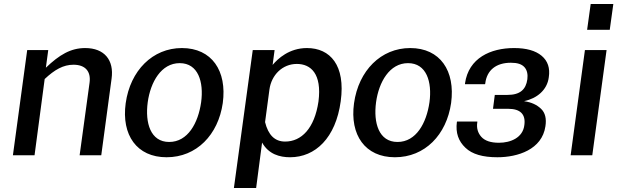

<svg xmlns="http://www.w3.org/2000/svg" viewBox="-20 -782 3109 967"><path d="M154 0 205 -384C255 -431 299 -456 350 -456C410 -456 439 -422 431 -365L381 0H490L542 -386C555 -479 506 -540 409 -540C336 -540 279 -506 211 -441L223 -530H117L45 0Z M819 10C970 10 1079 -103 1102 -263C1124 -425 1047 -540 896 -540C749 -540 636 -427 613 -262C591 -102 669 10 819 10ZM832 -67C738 -67 710 -163 724 -267C738 -369 792 -464 885 -464C978 -464 1007 -370 993 -267C978 -162 926 -67 832 -67Z M1270 165 1300 -64C1333 -5 1389 10 1441 10C1568 10 1671 -87 1696 -272C1721 -453 1643 -540 1526 -540C1436 -540 1379 -486 1353 -455L1363 -530H1253L1158 165ZM1416 -69C1364 -69 1331 -102 1315 -167L1337 -331C1347 -405 1403 -460 1475 -460C1545 -460 1602 -411 1584 -271C1564 -135 1498 -69 1416 -69Z M1969 10C2120 10 2229 -103 2252 -263C2274 -425 2197 -540 2046 -540C1899 -540 1786 -427 1763 -262C1741 -102 1819 10 1969 10ZM1982 -67C1888 -67 1860 -163 1874 -267C1888 -369 1942 -464 2035 -464C2128 -464 2157 -370 2143 -267C2128 -162 2076 -67 1982 -67Z M2485 10C2588 10 2710 -29 2727 -146C2733 -184 2726 -214 2705 -234C2684 -254 2657 -267 2621 -272V-273C2683 -286 2736 -328 2744 -393C2751 -439 2739 -475 2708 -501C2677 -527 2631 -540 2569 -540C2451 -540 2340 -490 2322 -362V-358H2423L2424 -362C2432 -429 2479 -466 2553 -466C2586 -466 2608 -459 2622 -443C2635 -428 2639 -407 2636 -383C2629 -331 2599 -304 2536 -304H2472L2463 -234H2540C2601 -234 2628 -206 2621 -153C2614 -88 2551 -63 2493 -63C2451 -63 2422 -73 2404 -93C2387 -112 2379 -137 2384 -167V-170H2282L2281 -167C2274 -113 2289 -71 2324 -38C2358 -5 2412 10 2485 10Z M2926 -530 2854 0H2963L3035 -530ZM2955 -762 2937 -632H3051L3069 -762Z"/></svg>

Font: Cheyenne Sans Medium
Style: Italic
Weight: 500
Italic angle: -8.13011°
Designer: The Public Sans project authors (U.S. Web Design System), Libre Franklin designed by Pablo Impallari and Rodrigo Fuenzal
Foundry: The Cheyenne Sans Project Authors
Version: Version 2.007